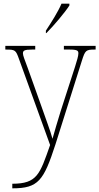

<svg xmlns="http://www.w3.org/2000/svg" viewBox="-20 -786 541 1046"><path d="M230 -619V-606H233C273 -646 336 -721 358 -756V-766H315C296 -721 260 -665 230 -619ZM47 215V240H48C189 240 218 198 282 1L426 -455C444 -512 448 -516 497 -516H501V-536H328V-516H359C403 -516 407 -509 407 -495C407 -481 399 -455 389 -423L311 -182C292 -119 277 -71 266 -30C255 -72 226 -147 202 -217L132 -413C114 -462 105 -483 105 -495C105 -510 112 -516 155 -516H172V-536H9V-516H11C63 -516 66 -514 84 -463L253 4C197 163 183 215 47 215Z"/></svg>

Font: Noto Serif Thai SemiCondensed Thin
Style: Regular
Weight: 100
Width: 4
Designer: Monotype Design Team
Foundry: Monotype Imaging Inc.
Version: Version 2.002